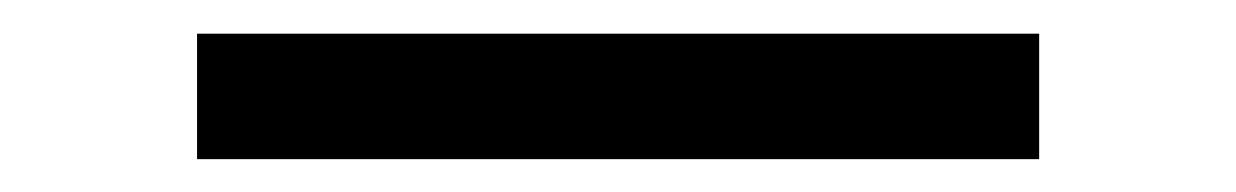

<svg xmlns="http://www.w3.org/2000/svg" viewBox="-20 44 734 114"><path d="M97 138.5V64H597V138.5Z"/></svg>

Font: Chivo Medium
Style: Regular
Weight: 500
Designer: Hector Gatti
Foundry: Omnibus-Type
Version: Version 2.002